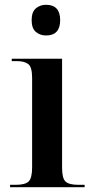

<svg xmlns="http://www.w3.org/2000/svg" viewBox="-20 -781 387 801"><path d="M172 -633Q231 -633 231 -697Q231 -761 172 -761Q147 -761 129.5 -746Q112 -731 112 -697Q112 -663 129.5 -648Q147 -633 172 -633ZM22 0H333V-10H307Q268 -10 253.5 -23.5Q239 -37 239 -81V-536H29V-526H51Q82 -526 98 -513.5Q114 -501 114 -456V-83Q114 -38 99.5 -24Q85 -10 46 -10H22Z"/></svg>

Font: Noto Serif Display Semi
Style: Regular
Weight: 600
Designer: Monotype Design Team
Foundry: Monotype Imaging Inc.
Version: Version 1.900